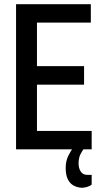

<svg xmlns="http://www.w3.org/2000/svg" viewBox="-20 -707 479 909"><path d="M56 0V-687H410V-600H155V-394H378V-306H155V-87H414V0ZM367 182Q347 181 329.5 172Q312 163 301.5 142.5Q291 122 291 88Q291 56 303 31.5Q315 7 329 -12H382V-8Q371 3 361.5 22Q352 41 352 66Q352 90 362.5 105.5Q373 121 394 121H414V167Q404 175 390.5 178.5Q377 182 367 182Z"/></svg>

Font: Archivo ExtraCondensed Medium
Style: Regular
Weight: 500
Width: 2
Designer: Hector Gatti
Foundry: Omnibus-Type
Version: Version 2.001